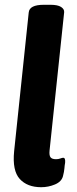

<svg xmlns="http://www.w3.org/2000/svg" viewBox="-20 -774 321 802"><path d="M152 8Q94 8 62.5 -26.5Q31 -61 39 -142L100 -722Q103 -754 163 -754H191Q221 -754 235 -745Q249 -736 248 -723L187 -145Q185 -125 191 -117Q197 -109 214 -109Q224 -109 232 -112Q240 -115 244 -115Q254 -115 252 -94Q250 -84 249 -70.5Q248 -57 243 -38Q237 -15 209.5 -3.5Q182 8 152 8Z"/></svg>

Font: Asap Semi Condensed Semi Condensed Regular
Style: Bold Italic
Weight: 700
Width: 4
Italic angle: -6°
Designer: Pablo Cosgaya
Foundry: Omnibus-Type
Version: Version 3.001; ttfautohint (v1.8.4.7-5d5b)